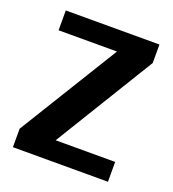

<svg xmlns="http://www.w3.org/2000/svg" viewBox="-99 -577 589 655"><g transform="rotate(20 195.0 -250.0)"><path d="M20 0V-67L242 -428H30V-500H370V-433L149 -72H365V0Z"/></g></svg>

Font: Cuprum SemiBold
Style: Regular
Weight: 600
Designer: Jovanny Lemonad
Foundry: Jovanny Lemonad
Version: Version 3.000